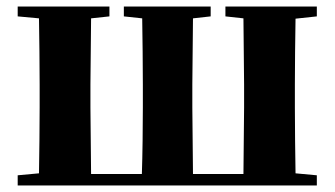

<svg xmlns="http://www.w3.org/2000/svg" viewBox="-20 -566 1021 586"><path d="M181 0H947V-31L882 -37C881 -95 880 -182 880 -238V-308C880 -364 881 -451 882 -509L947 -516V-546H668V-516L723 -510L725 -308V-238L723 -35H569L567 -238V-308L569 -510L623 -516V-546H358V-516L414 -510C415 -452 416 -364 416 -308V-238C416 -181 415 -93 413 -35H258L256 -238V-308L258 -510L314 -516V-546H34V-516L99 -510C100 -451 101 -364 101 -308V-238C101 -182 100 -95 99 -37L34 -31V0Z"/></svg>

Font: Noto Serif SC Black
Style: Regular
Weight: 900
Designer: Ryoko NISHIZUKA 西塚涼子 (kana & ideographs); Frank Grießhammer (Latin, Greek & Cyrillic); Wenlong ZHANG 张文龙 (bopomofo); San
Foundry: Adobe
Version: Version 2.001;hotconv 1.1.0;makeotfexe 2.6.0